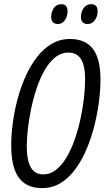

<svg xmlns="http://www.w3.org/2000/svg" viewBox="-20 -916 530 945"><path d="M187.5 9.8Q136.2 9.8 102.5 -12.7Q68.8 -35.2 52 -81.5Q35.2 -127.9 35.2 -198.7Q35.2 -252 43 -311Q50.8 -370.1 66.7 -429.2Q82.5 -488.3 106.4 -541.3Q130.4 -594.2 162.4 -635.5Q194.3 -676.8 234.9 -700.4Q275.4 -724.1 324.2 -724.1Q400.4 -724.1 437.5 -675Q474.6 -626 474.6 -523.9Q474.6 -477.1 467.5 -419.9Q460.4 -362.8 445.8 -302.7Q431.2 -242.7 408.2 -187Q385.3 -131.3 353.5 -86.9Q321.8 -42.5 280.5 -16.4Q239.3 9.8 187.5 9.8ZM192.9 -57.6Q227.5 -57.6 256.3 -80.6Q285.2 -103.5 308.1 -142.6Q331.1 -181.6 348.1 -230.7Q365.2 -279.8 376.5 -332.3Q387.7 -384.8 393.3 -434.6Q398.9 -484.4 398.9 -524.9Q398.9 -592.8 378.7 -625Q358.4 -657.2 317.4 -657.2Q280.3 -657.2 250.5 -632.8Q220.7 -608.4 198 -567.6Q175.3 -526.9 158.9 -476.8Q142.6 -426.8 132.1 -375Q121.6 -323.2 116.7 -276.9Q111.8 -230.5 111.8 -197.8Q111.8 -148.4 121.1 -117.4Q130.4 -86.4 148.4 -72Q166.5 -57.6 192.9 -57.6ZM411.6 -797.9Q395.5 -797.9 387 -806.6Q378.4 -815.4 378.4 -833Q378.4 -857.4 391.8 -876.5Q405.3 -895.5 428.7 -895.5Q443.8 -895.5 452.1 -887.2Q460.4 -878.9 460.4 -862.3Q460.4 -835 446.8 -816.4Q433.1 -797.9 411.6 -797.9ZM264.6 -797.9Q249 -797.9 240.5 -806.6Q231.9 -815.4 231.9 -833Q231.9 -857.4 245.1 -876.5Q258.3 -895.5 282.2 -895.5Q292 -895.5 298.6 -891.8Q305.2 -888.2 308.8 -880.9Q312.5 -873.5 312.5 -862.3Q312.5 -835 299.3 -816.4Q286.1 -797.9 264.6 -797.9Z"/></svg>

Font: Open Sans Condensed
Style: Italic
Weight: 400
Width: 3
Italic angle: -12°
Designer: Monotype Design Team
Foundry: Monotype Imaging Inc.
Version: Version 3.000